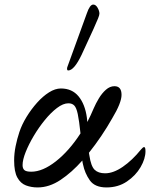

<svg xmlns="http://www.w3.org/2000/svg" viewBox="-20 -811 666 842"><path d="M145 11Q117 11 93.5 2Q70 -7 56 -32.5Q42 -58 42 -107Q42 -138 48.5 -170Q55 -202 65 -232Q76 -265 96.5 -298.5Q117 -332 142.5 -360.5Q168 -389 195 -406Q222 -423 247 -423Q296 -423 324.5 -388.5Q353 -354 361 -295Q362 -287 363 -276Q378 -305 391 -336Q400 -357 413.5 -379.5Q427 -402 444.5 -417.5Q462 -433 482 -433Q513 -433 513 -395Q513 -360 472 -292Q450 -253 424 -214.5Q398 -176 370 -141Q371 -134 372 -129Q379 -82 395 -66.5Q411 -51 441 -51Q477 -51 518.5 -79.5Q560 -108 598 -155Q607 -166 612 -166Q618 -166 618 -148Q618 -115 596.5 -78Q575 -41 536.5 -15Q498 11 447 11Q396 11 374 -20Q352 -51 344 -90Q342 -97 341 -107Q295 -55 245.5 -22Q196 11 145 11ZM79 -87Q79 -72 87 -65Q95 -58 117 -58Q167 -58 225 -103.5Q283 -149 333 -226Q327 -283 321 -311Q315 -339 305.5 -348.5Q296 -358 280 -358Q257 -358 230 -337.5Q203 -317 176.5 -284.5Q150 -252 128 -215Q106 -178 92.5 -144Q79 -110 79 -87ZM279 -502Q274 -502 274 -510Q274 -514 276 -519L361 -753Q374 -791 389 -791Q400 -791 408 -777Q416 -763 416 -751Q416 -745 410 -730Q404 -715 390 -684L338 -571Q305 -502 279 -502Z"/></svg>

Font: Junicode SmExp
Style: Italic
Weight: 400
Width: 6
Italic angle: -11°
Designer: Peter S. Baker
Version: Version 2.205; ttfautohint (v1.8.4)